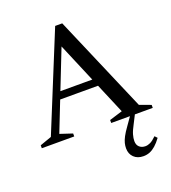

<svg xmlns="http://www.w3.org/2000/svg" viewBox="-173 -805 1060 1188"><g transform="rotate(-20 357.0 -211.0)"><path d="M173.5 -244.5V-292.5H509V-244.5ZM647.5 -47 722 -19.5V0H448.5V-19.5L534.5 -46L307 -584.5L335.5 -585.5L123.5 -46.5L205 -19.5V0H-8.5V-19.5L68 -46.5L328 -683H374.5ZM577 53.5Q558 88.5 551.2 112Q544.5 135.5 544.5 154.5Q544.5 180 559.8 193.8Q575 207.5 599 207.5Q614.5 207.5 631.5 199.5Q648.5 191.5 672 168.5L687 184.5Q666.5 212.5 647.2 229.2Q628 246 608.5 253.8Q589 261.5 567 261.5Q528 261.5 504.5 238.8Q481 216 481 179Q481 162.5 485.2 145.2Q489.5 128 501 106Q512.5 84 534.5 53.5L589.5 -25H617Z"/></g></svg>

Font: Newsreader 24pt Medium
Style: Regular
Weight: 500
Designer: Hugues Gentile
Foundry: Production Type
Version: Version 1.003